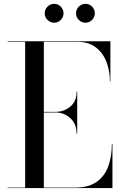

<svg xmlns="http://www.w3.org/2000/svg" viewBox="-20 -961 624 981"><path d="M368.5 -893Q368.5 -913 382.7 -927.2Q396.9 -941.4 416.5 -941.4Q436.5 -941.4 450.5 -927.2Q464.5 -913 464.5 -893Q464.5 -873.4 450.5 -859.2Q436.5 -845 416.5 -845Q396.9 -845 382.7 -859.2Q368.5 -873.4 368.5 -893ZM208.5 -893Q208.5 -913 222.7 -927.2Q236.9 -941.4 256.5 -941.4Q276.5 -941.4 290.5 -927.2Q304.5 -913 304.5 -893Q304.5 -873.4 290.5 -859.2Q276.5 -845 256.5 -845Q236.9 -845 222.7 -859.2Q208.5 -873.4 208.5 -893ZM371.5 -278Q371.5 -328.5 339 -357.5Q306.5 -386.5 264 -386.5H204V-2.5H364Q432.5 -2.5 473.8 -31.8Q515 -61 533.2 -111.2Q551.5 -161.5 551.5 -225H554.5V0H19V-2.5H108.5V-747.5H19V-750H544V-545H541.5Q541.5 -598.5 524 -644.5Q506.5 -690.5 469.5 -719Q432.5 -747.5 374 -747.5H204V-389.5H264Q306.5 -389.5 339 -416.2Q371.5 -443 371.5 -493H374.5V-278Z"/></svg>

Font: Bodoni* 72pt
Style: Regular
Weight: 400
Version: Version 2.3